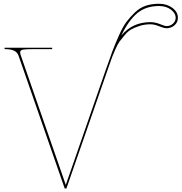

<svg xmlns="http://www.w3.org/2000/svg" viewBox="-20 -1020 989 1046"><path d="M641.1 -826.7Q702.1 -899.4 799.3 -899.4Q824.7 -899.4 851.3 -888.7Q877.9 -877.9 887.2 -877.9Q908.2 -877.9 922.6 -891.4Q937 -904.8 937 -922.9Q937 -948.2 910.9 -967.8Q884.8 -987.3 846.2 -987.3Q774.9 -987.3 727.3 -947.8Q679.7 -908.2 641.1 -826.7ZM4.9 -759.8H264.2V-752.4H163.6Q119.1 -752.4 104.5 -749.5Q89.8 -746.6 89.8 -734.4Q89.8 -727.1 93.3 -718.3L338.4 -12.7L556.2 -639.6Q579.1 -705.1 592.5 -741.2Q606 -777.3 627.7 -826.2Q649.4 -875 668.7 -900.6Q688 -926.3 714.8 -952.1Q741.7 -978 774.2 -988.8Q806.6 -999.5 846.2 -999.5Q889.2 -999.5 919.2 -977.1Q949.2 -954.6 949.2 -922.9Q949.2 -898.9 931.2 -882.6Q913.1 -866.2 887.2 -866.2Q873 -866.2 846.9 -877Q820.8 -887.7 799.3 -887.7Q769 -887.7 742.2 -879.4Q715.3 -871.1 696.5 -860.8Q677.7 -850.6 659.7 -829.1Q641.6 -807.6 631.3 -793.7Q621.1 -779.8 608.4 -751Q595.7 -722.2 591.3 -710.2Q586.9 -698.2 576.7 -668.9Q573.2 -658.7 571.3 -653.8L341.8 6.8H332.5L81.5 -715.3Q74.7 -735.4 56.6 -743.9Q38.6 -752.4 6.3 -752.4H4.9Z"/></svg>

Font: ZnikomitNo24
Style: Thin
Weight: 300
Designer: gluk
Foundry: gluk
Version: Version 0.55